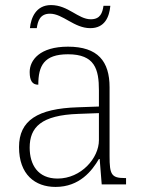

<svg xmlns="http://www.w3.org/2000/svg" viewBox="-20 -727 567 757"><path d="M336 -616C393 -616 411 -660 415 -704H388C384 -677 376 -651 338 -651C288 -651 249 -707 181 -707C122 -707 102 -657 98 -616H125C129 -643 137 -673 177 -673C228 -673 272 -616 336 -616ZM199 10C294 10 343 -54 370 -100H373L381 0H477V-25H471C419 -25 412 -40 412 -111V-383C412 -485 366 -543 248 -543C137 -543 97 -490 97 -443C97 -408 108 -393 131 -393C131 -467 153 -513 248 -513C354 -513 370 -454 370 -371V-307L287 -304C128 -299 55 -252 55 -147C55 -39 118 10 199 10ZM207 -23C129 -23 97 -78 97 -145C97 -225 142 -273 289 -278L370 -281V-174C370 -104 300 -23 207 -23Z"/></svg>

Font: Noto Serif Lao ExtraLight
Style: Regular
Weight: 200
Designer: Monotype Design Team
Foundry: Monotype Imaging Inc.
Version: Version 2.003